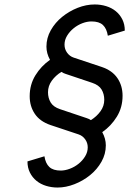

<svg xmlns="http://www.w3.org/2000/svg" viewBox="-20 -830 579 860"><path d="M438 -238Q454 -209 454 -179Q454 -140 434.5 -105.5Q415 -71 383.5 -45.5Q352 -20 313.5 -5Q275 10 238 10Q211 10 186.5 2.5Q162 -5 143.5 -20Q125 -35 114 -57Q103 -79 103 -107L179 -130Q184 -98 201 -82Q218 -66 252 -66Q271 -66 292.5 -74Q314 -82 332 -96.5Q350 -111 361.5 -130Q373 -149 373 -170Q373 -190 361.5 -206Q350 -222 332 -228L206 -270Q159 -286 136 -320Q113 -354 113 -399Q113 -451 138.5 -492.5Q164 -534 204 -562Q188 -591 188 -621Q188 -660 207.5 -694.5Q227 -729 258.5 -754.5Q290 -780 328 -795Q366 -810 404 -810Q431 -810 455.5 -802.5Q480 -795 498.5 -780Q517 -765 528 -743Q539 -721 539 -693L463 -670Q458 -702 441 -718Q424 -734 390 -734Q370 -734 349 -726Q328 -718 310 -703.5Q292 -689 280.5 -670Q269 -651 269 -630Q269 -610 280.5 -594Q292 -578 310 -572L436 -530Q483 -514 506 -480Q529 -446 529 -401Q529 -349 503.5 -307.5Q478 -266 438 -238ZM255 -508Q229 -492 212 -468.5Q195 -445 195 -417Q195 -391 207 -371Q219 -351 249 -341L368 -301Q378 -298 387 -292Q413 -308 430 -331.5Q447 -355 447 -383Q447 -409 435 -429Q423 -449 393 -459L274 -499Q264 -502 255 -508Z"/></svg>

Font: Gauge
Style: Oblique
Weight: 400
Italic angle: -80°
Designer: Daniel Pimley
Foundry: Daniel Pimley
Version: Version 2.0